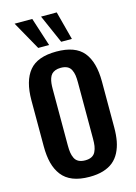

<svg xmlns="http://www.w3.org/2000/svg" viewBox="-154 -1139 870 1229"><g transform="rotate(-15 281.5 -524.5)"><path d="M176.8 -871.1 70.8 -1060.1H188L249 -871.1ZM329.1 -871.1 246.1 -1060.1H350.1L399.9 -871.1ZM282.2 11.2Q217.8 11.2 172.1 -6.8Q126.5 -24.9 99.4 -60.3Q72.3 -95.7 60.1 -143.1Q47.9 -190.4 47.9 -253.9V-558.1Q47.9 -687 102.3 -752.9Q156.7 -818.8 282.2 -818.8Q407.2 -818.8 461.2 -752.9Q515.1 -687 515.1 -558.1V-253.9Q515.1 -203.6 507.6 -163.6Q500 -123.5 482.9 -90.3Q465.8 -57.1 439 -34.9Q412.1 -12.7 372.8 -0.7Q333.5 11.2 282.2 11.2ZM282.2 -98.1Q308.1 -98.1 325.2 -107.2Q342.3 -116.2 350.8 -134Q359.4 -151.9 362.3 -171.6Q365.2 -191.4 365.2 -219.2V-591.8Q365.2 -620.1 362.3 -639.6Q359.4 -659.2 350.8 -676.5Q342.3 -693.8 325.2 -702.4Q308.1 -710.9 282.2 -710.9Q261.2 -710.9 245.8 -704.8Q230.5 -698.7 221.4 -688.7Q212.4 -678.7 207 -662.8Q201.7 -647 200 -630.4Q198.2 -613.8 198.2 -591.8V-219.2Q198.2 -190.9 201.2 -171.4Q204.1 -151.9 212.6 -134Q221.2 -116.2 238.5 -107.2Q255.9 -98.1 282.2 -98.1Z"/></g></svg>

Font: Oswald Medium
Style: Regular
Weight: 500
Designer: Vernon Adams
Foundry: Vernon Adams
Version: Version 4.103